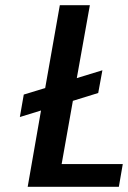

<svg xmlns="http://www.w3.org/2000/svg" viewBox="-20 -715 490 735"><path d="M450 -87 435 0H86L137 -292L56 -267L71 -353L153 -378L209 -695H324L274 -416L372 -446L356 -359L259 -329L216 -87Z"/></svg>

Font: Fz Poppins Med
Style: Italic
Weight: 500
Italic angle: -10°
Designer: Ninad Kale (Devanagari), Jonny Pinhorn (Latin)
Foundry: Indian Type Foundry
Version: Vit hóa bi Vntype.Com & FontZin.Com